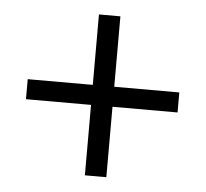

<svg xmlns="http://www.w3.org/2000/svg" viewBox="-40 -597 573 535"><g transform="rotate(5 246.0 -330.0)"><path d="M216 -105V-302H34V-358H216V-555H276V-358H458V-302H276V-105Z"/></g></svg>

Font: Assistant
Style: Regular
Weight: 400
Designer: Hebrew By Ben Nathan, Latin by Paul Hunt
Version: Version 2.001;PS 002.001;hotconv 1.0.88;makeotf.lib2.5.64775